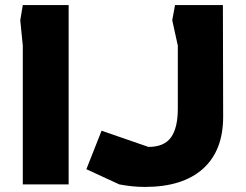

<svg xmlns="http://www.w3.org/2000/svg" viewBox="-20 -728 971 758"><path d="M70 0V-548L60 -648L70 -708H251V0ZM552 10Q523 10 497.5 7Q472 4 451 0L321 -60L381 -212L566 -148Q628 -148 655 -185.5Q682 -223 682 -299V-548L660 -648L671 -708H860L861 -267Q861 -133 781 -61.5Q701 10 552 10Z"/></svg>

Font: Rowdies
Style: Regular
Weight: 400
Designer: Jaikishan Patel
Version: Version 1.000; ttfautohint (v1.8.3)